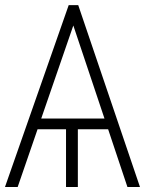

<svg xmlns="http://www.w3.org/2000/svg" viewBox="-37 -748 580 768"><path d="M472.7 0 395.5 -231H274.4V0H227.1V-231H113.3L33.7 0H-17.1L237.8 -727.5H275.9L522.9 0ZM380.9 -273.9 256.3 -646 127.9 -273.9Z"/></svg>

Font: Inter Display Extra Light
Style: Regular
Weight: 200
Designer: Rasmus Andersson
Foundry: rsms
Version: Version 4.000;git-4fc901f